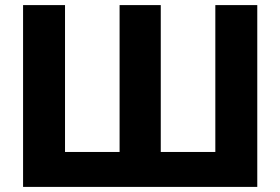

<svg xmlns="http://www.w3.org/2000/svg" viewBox="-20 -733 1100 753"><path d="M70.5 0V-713H235V-137H449V-713H610.5V-137H824.5V-713H989V0Z"/></svg>

Font: Commissioner
Style: Bold
Weight: 700
Designer: Kostas Bartsokas
Foundry: Kostas Bartsokas
Version: Version 1.000; ttfautohint (v1.8.3)